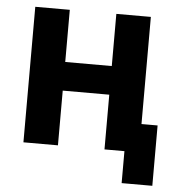

<svg xmlns="http://www.w3.org/2000/svg" viewBox="-49 -576 693 748"><g transform="rotate(5 297.5 -202.5)"><path d="M59 0H194V-214H376V0H454V125H574V-111H511V-530H376V-326H194V-530H59Z"/></g></svg>

Font: Golos UI VF
Style: Regular
Weight: 400
Designer: A.Korolkova, Vitaly Kuzmin
Foundry: ParaType Ltd
Version: Version 2.000